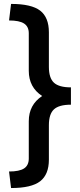

<svg xmlns="http://www.w3.org/2000/svg" viewBox="-20 -764 407 974"><path d="M36.1 -744.1Q139.6 -744.1 183.8 -710Q228 -675.8 228 -600.1V-424.8Q228 -368.2 253.7 -344.5Q279.3 -320.8 339.8 -320.8V-232.9Q279.3 -232.9 253.7 -209.2Q228 -185.5 228 -128.9V45.9Q228 121.1 183.8 155.5Q139.6 189.9 36.1 189.9L25.9 106Q78.6 106 102.3 90.3Q126 74.7 126 40V-148.9Q126 -232.4 193.8 -276.9Q126 -321.3 126 -404.8V-595.2Q126 -628.9 102.3 -644.5Q78.6 -660.2 25.9 -660.2Z"/></svg>

Font: Human Sans Medium
Style: Regular
Weight: 500
Designer: Tim Radville
Foundry: Continuum
Version: Version 1.000;FEAKit 1.0